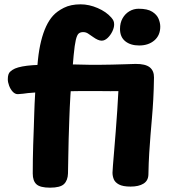

<svg xmlns="http://www.w3.org/2000/svg" viewBox="-20 -847 793 887"><path d="M583.2 15Q547.7 15 529.5 5.2Q511.3 -4.6 505.5 -19.3Q499.7 -34.1 499.7 -49.1Q499.7 -56.3 501.9 -83.8Q504.2 -111.3 507.5 -151.7Q510.8 -192 514.6 -239.3Q518.3 -286.7 521.6 -335.2Q524.9 -383.7 526.9 -426.1Q507.7 -425.9 490.4 -425.8Q473.2 -425.7 457.4 -426.1Q441.7 -426.4 428.9 -426.4Q416.1 -426.4 405.8 -426.4Q381.8 -426.4 344.2 -426.2Q306.7 -426 263.6 -424.9Q220.4 -423.8 179.9 -421.8Q139.3 -419.8 109.3 -417Q102.3 -416 86.3 -414Q70.3 -412 62.3 -412Q49.2 -412 38.7 -423.4Q28.1 -434.9 22.1 -451.1Q16.1 -467.3 16.1 -480.7Q16.1 -506 26.7 -515.6Q37.3 -525.2 49.3 -530.4Q76.3 -541.8 130.5 -545.8Q184.7 -549.9 253.4 -549.8Q322.1 -549.7 393.1 -547.7Q409.3 -547.4 437.3 -547.6Q465.2 -547.7 497.3 -548.5Q529.3 -549.3 558.3 -550.2Q587.2 -551 606.2 -551.7Q651.4 -552.1 671.7 -536.1Q691.9 -520 691.4 -488.7Q690.6 -433.2 688.1 -388.2Q685.6 -343.1 682.1 -303.4Q678.7 -263.8 675.4 -223.9Q672.2 -184.1 669.4 -139.8Q666.6 -95.6 665.6 -40.4Q664.8 -12.1 642.8 1.4Q620.9 15 583.2 15ZM211.1 20Q165.7 20 148.5 4.4Q131.3 -11.2 131.3 -45.3Q131.3 -81.7 131.8 -112Q132.3 -142.3 133.3 -177.2Q134.3 -212 136.3 -261Q137.3 -287 138.3 -324.9Q139.3 -362.9 142.8 -422.4Q146.3 -481.9 155.3 -571Q160.3 -619 169.9 -657.4Q179.4 -695.8 193.1 -725.1Q206.8 -754.3 224.8 -774.3Q243.2 -794.8 275 -810.9Q306.8 -827 352.3 -827Q391.4 -827 431.2 -809.8Q471 -792.6 494.2 -765.9Q501.8 -757.1 504.6 -750.2Q507.3 -743.3 507.3 -733.7Q507.3 -719 498.8 -701.5Q490.3 -684 477.1 -671.6Q463.8 -659.1 449.7 -659.1Q433.4 -659.1 410 -676.1Q396 -686.4 385.9 -692.6Q375.9 -698.7 364.2 -698.7Q351.2 -698.7 343.4 -692Q335.7 -685.3 330.3 -662.9Q325 -640.6 320.3 -592Q314.3 -526.9 310.8 -482.3Q307.3 -437.8 305.3 -406.4Q303.3 -375 302.3 -350.5Q301.3 -326 300.3 -300Q298.3 -245 297.2 -204.9Q296.1 -164.9 295.6 -128.1Q295.1 -91.2 294.1 -45.8Q293.1 -13.6 275.8 3.2Q258.6 20 211.1 20ZM622.9 -636.9Q583.1 -636.9 558.8 -656.4Q534.4 -676 534.4 -713.4Q534.4 -741.3 546.2 -762.3Q558 -783.3 577.6 -794.9Q597.2 -806.6 620.4 -806.6Q661.6 -806.6 683.3 -792.8Q705 -779 712.7 -759.9Q720.4 -740.8 720.4 -724Q720.4 -683.8 693.1 -660.3Q665.7 -636.9 622.9 -636.9Z"/></svg>

Font: Playpen Sans Arabic
Style: Regular
Weight: 400
Designer: Azza Alameddine, Laura Meseguer, Veronika Burian, José Scaglione
Foundry: TypeTogether
Version: Version 2.000